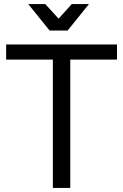

<svg xmlns="http://www.w3.org/2000/svg" viewBox="-20 -917 601 937"><path d="M310 -768 414 -897H330L266 -826L201 -897H118L222 -768ZM10 -700V-626H238V0H323V-626H551V-700Z"/></svg>

Font: Juman Normal
Style: Regular
Weight: 300
Designer: Bandar Raffah (Arabic) Julieta Ulanovsky (Latin)
Foundry: Caramella
Version: Version 5.022;PS 005.022;hotconv 1.0.88;makeotf.lib2.5.64775